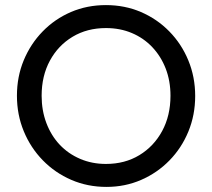

<svg xmlns="http://www.w3.org/2000/svg" viewBox="-20 -724 834 754"><path d="M398 10Q324 10 260.1 -17.6Q196.2 -45.2 148.2 -94.4Q100.2 -143.5 73.4 -208.5Q46.5 -273.5 46.5 -348Q46.5 -422.8 73.2 -487.2Q100 -551.8 147.6 -600.6Q195.2 -649.5 258.6 -676.8Q322 -704 396 -704Q470 -704 533.5 -676.8Q597 -649.5 644.9 -600.6Q692.8 -551.8 719.6 -486.8Q746.5 -421.8 746.5 -347Q746.5 -272.5 719.8 -207.5Q693 -142.5 645.4 -93.9Q597.8 -45.2 534.5 -17.6Q471.2 10 398 10ZM396 -80.2Q470.5 -80.2 527.4 -114.8Q584.2 -149.2 616.9 -209.6Q649.5 -270 649.5 -348Q649.5 -406 630.8 -454.5Q612 -503 578 -538.9Q544 -574.8 497.9 -594.2Q451.8 -613.8 396 -613.8Q322.2 -613.8 265.4 -579.8Q208.5 -545.8 176 -485.9Q143.5 -426 143.5 -348Q143.5 -290 162.2 -240.6Q181 -191.2 214.6 -155.6Q248.2 -120 294.8 -100.1Q341.2 -80.2 396 -80.2Z"/></svg>

Font: Outfit Thin
Style: Regular
Weight: 100
Designer: Rodrigo Fuenzalida
Foundry: fragTYPE
Version: Version 1.000